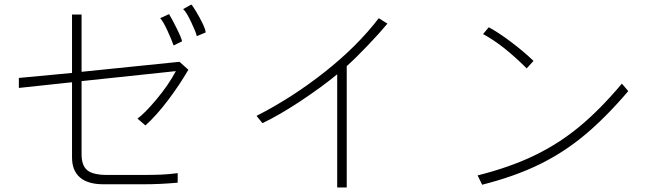

<svg xmlns="http://www.w3.org/2000/svg" viewBox="-20 -757 2926 845"><path d="M786 -717 822 -737Q827 -733 843 -706.5Q859 -680 872 -653Q885 -626 885 -614L846 -598Q843 -614 821.5 -659.5Q800 -705 786 -717ZM685 -677 724 -695Q738 -672 759 -629.5Q780 -587 781 -575L744 -557Q735 -583 716.5 -623Q698 -663 685 -677ZM297 -64V-395L63 -370V-414L297 -436V-693H339V-441L770 -485L809 -450Q770 -383 719.5 -316Q669 -249 620 -205L585 -235Q616 -257 668.5 -319.5Q721 -382 754 -444L339 -400V-78Q339 -28 364.5 -7.5Q390 13 452 13H600Q657 13 690 11.5Q723 10 762 5V47Q685 54 612 54H435Q367 54 332 24Q297 -6 297 -64Z M1647 -677 1685 -653Q1653 -614 1599.5 -558Q1546 -502 1506 -466V68H1464V-430Q1396 -374 1302.5 -312Q1209 -250 1135 -215L1109 -247Q1266 -327 1409.5 -440.5Q1553 -554 1647 -677Z M2328 -489 2298 -456Q2194 -560 2106 -607L2131 -637Q2174 -614 2229 -572.5Q2284 -531 2328 -489ZM2717 -389 2745 -356Q2646 -240 2553 -162.5Q2460 -85 2352 -32.5Q2244 20 2102 56L2082 15Q2225 -21 2332.5 -73Q2440 -125 2531 -200.5Q2622 -276 2717 -389Z"/></svg>

Font: Gmarket Sans TTF Light
Style: Regular
Weight: 300
Designer: Creative Director : Sungho Lee; Art Director : Kiwoong Choi; Project Manager : Sori Yang, Jongwook Yoon; Font Designer :
Foundry: Sandoll Inc.
Version: Version 1.000;hotconv 1.0.109;makeotfexe 2.5.65596